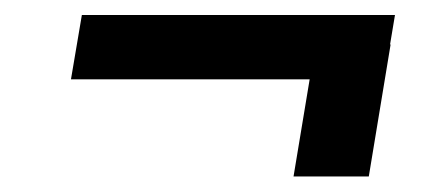

<svg xmlns="http://www.w3.org/2000/svg" viewBox="-20 -413 580 250"><path d="M494.3 -393.5 487.9 -355.1H488.6L460.2 -183.2H362.2L383.2 -309.7H72.4L86.6 -393.5Z"/></svg>

Font: Inter P
Style: Italic
Weight: 400
Italic angle: -9.40001°
Designer: Rasmus Andersson
Foundry: rsms
Version: Version 3.018;git-588b23468